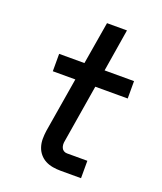

<svg xmlns="http://www.w3.org/2000/svg" viewBox="-136 -824 772 913"><g transform="rotate(20 250.0 -367.5)"><path d="M280 0Q259 0 239 -3.5Q219 -7 202 -16Q185 -25 172.5 -40Q160 -55 154 -74Q148 -93 148 -113.5Q148 -134 151 -155L197 -432H83V-520H211L247 -735H348L313 -520H462V-432H298L250 -140Q248 -131 248.5 -122Q249 -113 252.5 -105Q256 -97 263.5 -92.5Q271 -88 280 -88H383V0Z"/></g></svg>

Font: Iosevka SS04 Semibold
Style: Italic
Weight: 600
Italic angle: -9°
Monospace: yes
Designer: Belleve Invis
Foundry: Belleve Invis
Version: Version 19.0.0; ttfautohint (v1.8.4)